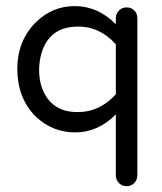

<svg xmlns="http://www.w3.org/2000/svg" viewBox="-20 -437 544 645"><path d="M369.1 -52.7Q309.6 7.8 232.4 7.8Q156.2 7.8 99.6 -45.9Q39.1 -106.4 38.1 -204.1Q38.1 -299.8 99.6 -361.3Q155.3 -417 232.4 -416.5Q309.6 -416 369.1 -355.5V-376Q369.1 -390.6 379.4 -401.4Q389.6 -412.1 405.3 -412.1Q420.9 -412.1 431.2 -401.9Q441.4 -391.6 441.4 -376V151.4Q441.4 167 431.2 177.7Q420.9 188.5 405.3 188.5Q389.6 188.5 379.4 177.7Q369.1 167 369.1 151.4ZM369.1 -288.1Q314.5 -348.6 242.2 -347.7Q150.4 -347.7 122.1 -266.6Q112.3 -239.3 111.3 -204.1Q111.3 -135.7 148.4 -95.7Q182.6 -59.6 242.2 -60.5Q314.5 -60.5 369.1 -120.1Z"/></svg>

Font: NTR
Style: Regular
Weight: 400
Designer: Purushoth Kumar Guthula
Foundry: Silicon Andhra, USA.
Version: Version 1.0.5; ttfautohint (v1.2.25-373a) -l 7 -r 28 -G 50 -